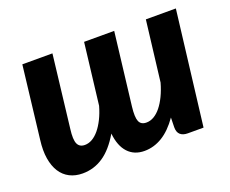

<svg xmlns="http://www.w3.org/2000/svg" viewBox="-91 -662 977 815"><g transform="rotate(-20 397.5 -254.5)"><path d="M488.5 -515.5 449.5 -188Q444 -141.5 452 -122.2Q460 -103 484.5 -103Q502.5 -103 519 -112.8Q535.5 -122.5 550 -140.5Q564.5 -158.5 577 -184.2Q589.5 -210 598.5 -242L631.5 -515.5H767L704.5 0H633.5Q612 0 600 -10.5Q588 -21 588 -43.5L589 -87.5Q555 -39 516.8 -15.8Q478.5 7.5 436 7.5Q390 7.5 362 -22.5Q334 -52.5 328 -110Q292.5 -49.5 250.2 -21Q208 7.5 156.5 7.5Q124 7.5 98.5 -5.5Q73 -18.5 57 -43.5Q41 -68.5 35 -104.8Q29 -141 35 -188L73.5 -515.5H209.5L171 -188Q165 -141.5 173.8 -122.2Q182.5 -103 206.5 -103Q223.5 -103 239.8 -112.2Q256 -121.5 270.8 -139.2Q285.5 -157 298 -182Q310.5 -207 319.5 -238.5L352.5 -515.5Z"/></g></svg>

Font: Lato Heavy
Style: Italic
Weight: 800
Italic angle: -7°
Designer: Lukasz Dziedzic
Foundry: tyPoland Lukasz Dziedzic
Version: Version 2.007; 2014-02-27